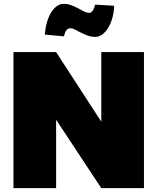

<svg xmlns="http://www.w3.org/2000/svg" viewBox="-20 -979 819 999"><path d="M729 0H507L272 -356V0H50V-708H272L507 -346V-708H729ZM213 -799Q216 -834 224.5 -863.5Q233 -893 246 -914Q259 -935 275.5 -947Q292 -959 311 -959Q333 -959 352 -951.5Q371 -944 387 -935.5Q403 -927 417.5 -919.5Q432 -912 445 -912Q451 -912 456.5 -917Q462 -922 465.5 -928.5Q469 -935 471.5 -942.5Q474 -950 475 -955L574 -949Q573 -915 564.5 -885Q556 -855 542.5 -833.5Q529 -812 512 -799.5Q495 -787 476 -787Q455 -787 436 -794Q417 -801 400.5 -809.5Q384 -818 370.5 -825Q357 -832 347 -832Q331 -832 323 -818Q315 -804 313 -790Z"/></svg>

Font: Fz Poppins Black
Style: Regular
Weight: 900
Designer: Ninad Kale (Devanagari), Jonny Pinhorn (Latin)
Foundry: Indian Type Foundry
Version: Vit hóa bi Vntype.Com & FontZin.Com